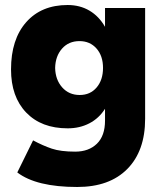

<svg xmlns="http://www.w3.org/2000/svg" viewBox="-20 -532 649 766"><path d="M49 156 112 28Q151 49 186.5 61Q222 73 280 73Q334 73 366.5 41.5Q399 10 399 -51V-98Q375 -60 336.5 -40Q298 -20 250 -20Q145 -20 84.5 -83Q24 -146 24 -255Q24 -375 84.5 -443.5Q145 -512 250 -512Q299 -512 337 -489.5Q375 -467 399 -425V-500H559V-58Q559 70 488 142Q417 214 288 214Q125 214 49 156ZM298 -153Q340 -153 365.5 -183Q391 -213 391 -261Q391 -309 365 -338.5Q339 -368 297 -368Q254 -368 227.5 -338Q201 -308 200 -261Q201 -214 228 -183.5Q255 -153 298 -153Z"/></svg>

Font: Oak Sans ExtraBold
Style: Regular
Weight: 800
Designer: Erik Kennedy, Walven
Foundry: Erik Kennedy, Walven
Version: Version 1.000